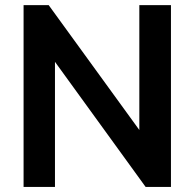

<svg xmlns="http://www.w3.org/2000/svg" viewBox="-20 -739 769 759"><path d="M197.3 0V-494.6L555.7 0H655.8V-718.8H530.8V-225.1L172.4 -718.8H73.2V0Z"/></svg>

Font: Winston SemiBold
Style: Regular
Weight: 600
Designer: Vernon Adams, Kim Jin-seong, David Berlow, Cristiano Sobral
Foundry: The Winston Project Authors
Version: Version 3.004